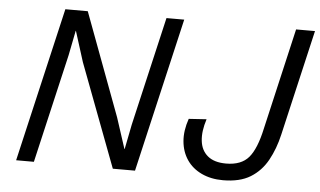

<svg xmlns="http://www.w3.org/2000/svg" viewBox="-48 -736 1366 819"><g transform="rotate(5 634.5 -326.0)"><path d="M47 0 200 -660H296L460 -220L503 -88H504L525 -194L633 -660H709L556 0H461L294 -442L253 -572H252L231 -466L123 0ZM933 8Q881 8 841 -11Q801 -30 778 -64Q755 -98 751 -143Q747 -188 765 -240L841 -245Q824 -193 828.5 -152Q833 -111 861 -87.5Q889 -64 940 -64Q1005 -64 1037 -101.5Q1069 -139 1088 -227L1188 -660H1269L1164 -207Q1150 -146 1123 -97Q1096 -48 1050.5 -20Q1005 8 933 8Z"/></g></svg>

Font: Work Sans
Style: Italic
Weight: 400
Italic angle: -13°
Designer: Wei Huang
Foundry: Wei Huang
Version: Version 2.012